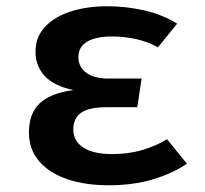

<svg xmlns="http://www.w3.org/2000/svg" viewBox="-20 -564 640 600"><path d="M409 -229H313.5Q257.5 -229 233.2 -211.5Q209 -194 209 -159.5Q209 -124 240 -103.2Q271 -82.5 330 -82.5Q381 -82.5 423.5 -94.8Q466 -107 502 -129L564 -52.5Q520.5 -22.5 458.8 -3.8Q397 15 319.5 15Q247.5 15 191.2 -3.8Q135 -22.5 102.8 -59.5Q70.5 -96.5 70.5 -150Q70.5 -210 104.5 -241.5Q138.5 -273 209 -282.5Q147.5 -296 119.2 -327Q91 -358 91 -402.5Q91 -448.5 120.8 -480.2Q150.5 -512 201.5 -528.2Q252.5 -544.5 315.5 -544.5Q373.5 -544.5 430.8 -531.5Q488 -518.5 533.5 -490L473.5 -416Q443 -433.5 405.5 -441.8Q368 -450 330 -450Q280 -450 252.5 -434Q225 -418 225 -385Q225 -355.5 249.2 -337Q273.5 -318.5 320 -318.5H422.5Z"/></svg>

Font: Fira Code Light SemiBold
Style: Regular
Weight: 600
Monospace: yes
Version: Version 5.002